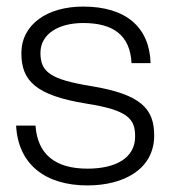

<svg xmlns="http://www.w3.org/2000/svg" viewBox="-20 -552 518 584"><path d="M246 12C356 12 449 -37 449 -140C449 -221 409 -265 258 -290C135 -310 103 -332 103 -391C103 -450 160 -482 233 -482C324 -482 376 -445 380 -360H438C435 -468 364 -532 233 -532C124 -532 45 -478 45 -390C45 -307 88 -262 242 -237C369 -217 391 -191 391 -137C391 -70 330 -39 246 -39C149 -39 94 -82 88 -170H29C35 -53 117 12 246 12Z"/></svg>

Font: Aspekta 250
Style: Regular
Weight: 250
Designer: Ivo Dolenc
Version: Version 2.000